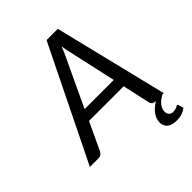

<svg xmlns="http://www.w3.org/2000/svg" viewBox="-279 -844 1143 1143"><g transform="rotate(-45 293.0 -272.5)"><path d="M189.5 -265.6H435.1L369.1 -562Q366.2 -575.2 362.5 -591.6Q358.9 -607.9 356.4 -627Q345.7 -597.2 328.6 -561.5ZM515.1 83.5Q515.1 99.6 525.1 109.4Q535.2 119.1 548.3 119.1Q561.5 119.1 568.8 117.4Q576.2 115.7 581.1 113.3Q585.9 110.8 588.9 108.9Q591.8 106.9 594.2 106.9Q600.6 106.9 602.1 112.8L610.8 145Q577.6 170.9 533.2 170.9Q489.3 170.9 469 153.6Q448.7 136.2 448.7 106.9Q448.7 47.4 524.4 0H518.1Q495.6 0 488.8 -22.5L450.2 -197.3H158.2L76.2 -22.5Q64.9 0 41.5 0H-31.7L319.8 -716.3H414.6L589.8 0H579.1Q515.1 34.7 515.1 83.5Z"/></g></svg>

Font: Lato-Italic
Style: Italic
Weight: 400
Italic angle: -7°
Designer: Lukasz Dziedzic
Foundry: tyPoland Lukasz Dziedzic
Version: Version 1.104; Western+Polish opensource